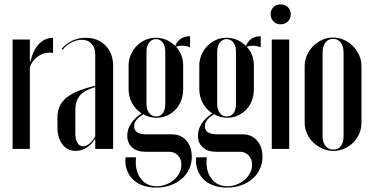

<svg xmlns="http://www.w3.org/2000/svg" viewBox="-20 -674 1688 869"><path d="M115 -495V-396H118Q129 -446 156 -474.5Q183 -503 220 -503V-434Q187 -441 157 -422Q127 -403 115 -370V0H37V-495Z M240 -142Q240 -198 279.5 -231Q319 -264 411 -286V-428Q411 -458 394.5 -476Q378 -494 351 -494Q328 -494 303 -481.5Q278 -469 264 -449L259 -453Q276 -474 304.5 -488.5Q333 -503 368 -503Q423 -503 457.5 -468Q492 -433 492 -376V0H411V-44H409Q395 -20 371.5 -5.5Q348 9 322 9Q285 9 262.5 -20.5Q240 -50 240 -99ZM356 -12Q370 -12 385 -24Q400 -36 411 -57V-280Q363 -266 342 -242Q321 -218 321 -176V-72Q321 -44 330 -28Q339 -12 356 -12Z M687 175Q653 175 625.5 165Q598 155 580 136.5Q562 118 553.5 93Q545 68 548 38H596Q589 95 615.5 132Q642 169 689 169Q711 169 731.5 161Q752 153 767.5 139.5Q783 126 792 108.5Q801 91 801 72Q801 46 785.5 29.5Q770 13 746 13H639Q601 13 578.5 -6.5Q556 -26 556 -60Q556 -89 573 -115Q590 -141 621 -161Q593 -179 577.5 -208Q562 -237 562 -271V-377Q562 -403 572 -426Q582 -449 598.5 -466Q615 -483 637 -493Q659 -503 684 -503Q736 -503 773 -466Q791 -510 840 -510V-460Q823 -467 803 -467Q787 -467 777 -462Q809 -427 809 -379V-270Q809 -243 800 -219Q791 -195 774.5 -178Q758 -161 736.5 -151Q715 -141 689 -141Q655 -141 629 -157Q587 -132 587 -103Q587 -66 643 -66H758Q799 -66 823.5 -38Q848 -10 848 36Q848 66 836 91.5Q824 117 802.5 135.5Q781 154 751.5 164.5Q722 175 687 175ZM643 -203Q643 -178 655 -162.5Q667 -147 687 -147Q706 -147 717 -162Q728 -177 728 -203V-440Q728 -466 716.5 -481.5Q705 -497 686 -497Q667 -497 655 -481.5Q643 -466 643 -440Z M1007 175Q973 175 945.5 165Q918 155 900 136.5Q882 118 873.5 93Q865 68 868 38H916Q909 95 935.5 132Q962 169 1009 169Q1031 169 1051.5 161Q1072 153 1087.5 139.5Q1103 126 1112 108.5Q1121 91 1121 72Q1121 46 1105.5 29.5Q1090 13 1066 13H959Q921 13 898.5 -6.5Q876 -26 876 -60Q876 -89 893 -115Q910 -141 941 -161Q913 -179 897.5 -208Q882 -237 882 -271V-377Q882 -403 892 -426Q902 -449 918.5 -466Q935 -483 957 -493Q979 -503 1004 -503Q1056 -503 1093 -466Q1111 -510 1160 -510V-460Q1143 -467 1123 -467Q1107 -467 1097 -462Q1129 -427 1129 -379V-270Q1129 -243 1120 -219Q1111 -195 1094.5 -178Q1078 -161 1056.5 -151Q1035 -141 1009 -141Q975 -141 949 -157Q907 -132 907 -103Q907 -66 963 -66H1078Q1119 -66 1143.5 -38Q1168 -10 1168 36Q1168 66 1156 91.5Q1144 117 1122.5 135.5Q1101 154 1071.5 164.5Q1042 175 1007 175ZM963 -203Q963 -178 975 -162.5Q987 -147 1007 -147Q1026 -147 1037 -162Q1048 -177 1048 -203V-440Q1048 -466 1036.5 -481.5Q1025 -497 1006 -497Q987 -497 975 -481.5Q963 -466 963 -440Z M1205 -610Q1205 -629 1217.5 -641.5Q1230 -654 1250 -654Q1270 -654 1283 -641.5Q1296 -629 1296 -610Q1296 -590 1283 -577Q1270 -564 1250 -564Q1230 -564 1217.5 -577Q1205 -590 1205 -610ZM1289 -495V0H1210V-495Z M1487 -504Q1513 -504 1536.5 -493.5Q1560 -483 1577.5 -465.5Q1595 -448 1605.5 -424.5Q1616 -401 1616 -375V-118Q1616 -92 1606 -69Q1596 -46 1578.5 -28.5Q1561 -11 1538 -1Q1515 9 1489 9Q1463 9 1439.5 -1.5Q1416 -12 1398 -29Q1380 -46 1369.5 -69.5Q1359 -93 1359 -118V-375Q1359 -401 1369.5 -424.5Q1380 -448 1397.5 -465.5Q1415 -483 1438 -493.5Q1461 -504 1487 -504ZM1488 -498Q1465 -498 1452.5 -481Q1440 -464 1440 -435V-58Q1440 -30 1453 -13.5Q1466 3 1488 3Q1511 3 1523 -13Q1535 -29 1535 -58V-435Q1535 -464 1522.5 -481Q1510 -498 1488 -498Z"/></svg>

Font: Moniqa SemBd Narrow Display
Style: Regular
Weight: 600
Width: 4
Designer: Rajesh Rajput
Foundry: Rajesh Rajput
Version: Version 1.000